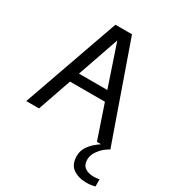

<svg xmlns="http://www.w3.org/2000/svg" viewBox="-222 -828 1106 1214"><g transform="rotate(30 330.5 -221.5)"><path d="M12 0 259 -700H380L626 0H528L445 -245H190L105 0ZM319 -620 214 -317H421ZM601 257Q540 257 501 229.5Q462 202 462 140Q462 106 478.5 78.5Q495 51 518 31Q541 11 558 0H626Q613 4 590.5 22.5Q568 41 549.5 68.5Q531 96 531 128Q531 165 555 183Q579 201 623 201Q634 201 643 199.5Q652 198 661 197V249Q649 252 633.5 254.5Q618 257 601 257Z"/></g></svg>

Font: Hedvig Letters Sans
Style: Regular
Weight: 400
Designer: Alexander Örn & Tor Weibull
Foundry: Kanon Foundry
Version: Version 1.000; ttfautohint (v1.8.4.7-5d5b)